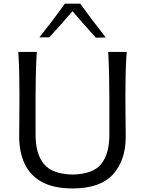

<svg xmlns="http://www.w3.org/2000/svg" viewBox="-20 -1039 808 1070"><path d="M384.8 11.2Q280.3 11.2 214.6 -24.4Q148.9 -60.1 117.9 -125.2Q86.9 -190.4 86.9 -278.3Q86.9 -311 87.6 -372.3Q88.4 -433.6 88.4 -499.5Q88.4 -569.8 87.2 -627.9Q85.9 -686 82 -749.5H185.1Q181.2 -686 179.7 -627.9Q178.2 -569.8 178.2 -499.5V-287.6Q178.2 -181.6 224.6 -125Q271 -68.4 384.3 -66.4Q498.5 -68.4 543.9 -125Q589.4 -181.6 589.4 -288.1V-499.5Q589.4 -569.8 587.9 -627.9Q586.4 -686 583 -749.5H686Q681.6 -686 680.2 -627.9Q678.7 -569.8 678.7 -499.5Q678.7 -433.6 679.7 -372.1Q680.7 -310.5 680.7 -278.3Q680.7 -145 609.4 -66.9Q538.1 11.2 384.8 11.2ZM514.2 -829.1Q446.8 -902.8 384.3 -976.6Q353 -940.4 320.8 -904.1Q288.6 -867.7 254.9 -831.1H199.7Q236.8 -877.9 272.5 -924.8Q308.1 -971.7 341.3 -1018.6H427.2Q460.9 -971.7 496.6 -924.3Q532.2 -877 569.3 -830.1Z"/></svg>

Font: Pinar-DS2-FD Regular
Style: Regular
Weight: 400
Designer: Amin Abedi
Version: Version 2.000